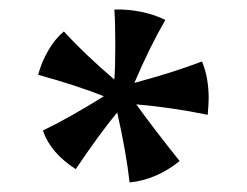

<svg xmlns="http://www.w3.org/2000/svg" viewBox="-20 -788 519 403"><path d="M404 -659Q418 -625 418 -582Q418 -571 416 -547Q344 -562 266 -569Q298 -524 357 -450Q309 -411 252 -405Q245 -468 226 -552Q188 -506 139 -433Q86 -467 70 -514Q126 -541 198 -586Q140 -609 60 -631Q67 -657 81 -681.5Q95 -706 114 -722Q157 -675 220 -621Q222 -646 222 -693Q222 -742 220 -768Q248 -769 277 -763Q306 -757 327 -746Q295 -691 262 -614Q344 -636 404 -659Z"/></svg>

Font: Vollkorn SC
Style: Bold
Weight: 700
Designer: Friedrich Althausen
Foundry: Friedrich Althausen
Version: Version 4.015